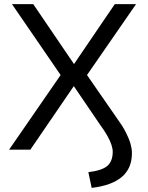

<svg xmlns="http://www.w3.org/2000/svg" viewBox="-20 -725 716 930"><path d="M424 185 408 109Q474 101 500 78.5Q526 56 526 10Q526 -5 519.5 -24.5Q513 -44 499.5 -68Q486 -92 466 -119L334 -313H341L127 0H24L285 -378V-345L38 -705H141L341 -411H336L536 -705H639L390 -345V-378L548 -150Q573 -116 588.5 -86Q604 -56 611.5 -30.5Q619 -5 619 17Q619 91 569.5 132.5Q520 174 424 185Z"/></svg>

Font: Nunito Sans 8pt
Style: Regular
Weight: 400
Version: Version 3.101;gftools[0.9.27]